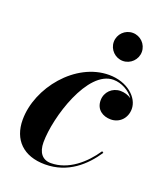

<svg xmlns="http://www.w3.org/2000/svg" viewBox="-130 -772 738 869"><g transform="rotate(20 239.0 -338.0)"><path d="M292.5 -618C292.5 -581 323 -550.5 360 -550.5C397 -550.5 427.5 -581 427.5 -618C427.5 -655.5 397 -685.5 360 -685.5C323 -685.5 292.5 -655.5 292.5 -618ZM420 -129.5 412.5 -134.5C367 -66.5 296 -4.5 212 -4.5C171.5 -4.5 149 -33 149 -82C149 -203 227 -456 350.5 -456C390 -456 429.5 -433.5 450 -403.5C435.5 -414 416.5 -419.5 398 -419.5C358.5 -419.5 327 -389 327 -349C327 -304 361.5 -283 399 -283C440.5 -283 473 -314.5 473 -360C473 -414 414 -470 324.5 -470C163.5 -470 25.5 -300.5 25.5 -146C25.5 -50 84.5 10 189 10C300 10 373 -59 420 -129.5Z"/></g></svg>

Font: Bodoni* 24pt
Style: Bold Italic
Weight: 700
Italic angle: -13°
Version: Version 2.3